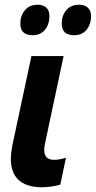

<svg xmlns="http://www.w3.org/2000/svg" viewBox="-20 -782 405 812"><path d="M155 10Q90 9 58 -21.5Q26 -52 26 -109Q26 -135 33 -171L113 -545H249L172 -183Q167 -162 167 -149Q167 -106 208 -106Q232 -106 259 -115L235 -1Q217 4 196 7Q175 10 155 10ZM294 -633Q241 -633 241 -682Q241 -715 260 -738.5Q279 -762 315 -762Q337 -762 351 -750Q365 -738 365 -714Q365 -678 345.5 -655.5Q326 -633 294 -633ZM119 -633Q66 -633 66 -682Q66 -715 85 -738.5Q104 -762 140 -762Q162 -762 175.5 -750Q189 -738 189 -714Q189 -678 169.5 -655.5Q150 -633 119 -633Z"/></svg>

Font: Noto Sans Condensed
Style: Bold Italic
Weight: 700
Width: 3
Italic angle: -12°
Designer: Monotype Design Team
Foundry: Monotype Imaging Inc.
Version: Version 2.013; ttfautohint (v1.8.4.7-5d5b)